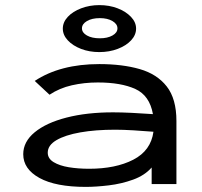

<svg xmlns="http://www.w3.org/2000/svg" viewBox="-20 -721 790 752"><path d="M316 11Q198 11 134.5 -24Q71 -59 71 -117Q71 -166 116 -203Q161 -240 240.5 -260.5Q320 -281 423 -281Q454 -281 496 -279Q538 -277 579 -274Q566 -347 510 -372.5Q454 -398 363 -398Q310 -398 261.5 -387Q213 -376 174 -350L116 -404Q216 -470 369 -470Q459 -470 527 -450.5Q595 -431 633 -382.5Q671 -334 671 -247V0H574V-65Q547 -34 501.5 -17.5Q456 -1 406 5Q356 11 316 11ZM167 -123Q167 -100 190 -86Q213 -72 249.5 -66Q286 -60 329 -60Q433 -60 502 -95.5Q571 -131 581 -205Q545 -208 503.5 -210.5Q462 -213 431 -213Q354 -213 294.5 -202.5Q235 -192 201 -172Q167 -152 167 -123ZM369 -517Q330 -517 297.5 -529.5Q265 -542 245.5 -563Q226 -584 226 -609Q226 -634 245.5 -655Q265 -676 298 -688.5Q331 -701 369 -701Q408 -701 440.5 -688.5Q473 -676 493 -655Q513 -634 513 -609Q513 -584 493.5 -563Q474 -542 441 -529.5Q408 -517 369 -517ZM371 -571Q401 -571 420.5 -582Q440 -593 440 -610Q440 -627 420.5 -638.5Q401 -650 371 -650Q340 -650 320.5 -638.5Q301 -627 301 -610Q301 -593 320.5 -582Q340 -571 371 -571Z"/></svg>

Font: Inconsolata ExtraExpanded Medium
Style: Regular
Weight: 500
Width: 8
Monospace: yes
Designer: Raph Levien, Cyreal, Brenton Simpson
Foundry: Raph Levien, Cyreal, Google
Version: Version 3.001; ttfautohint (v1.8.2.53-6de2)